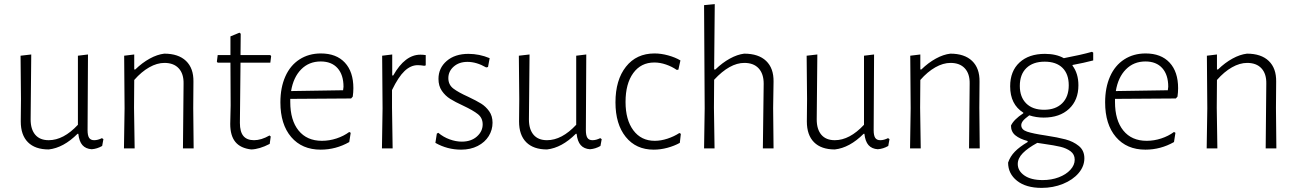

<svg xmlns="http://www.w3.org/2000/svg" viewBox="-20 -722 6310 934"><path d="M483 -45 477 -12Q453 2 426 4Q397 2 381 -16Q365 -34 361 -71H357Q289 -3 217 5Q151 5 116 -30Q81 -65 81 -131L82 -240L80 -451L132 -457L129 -141Q129 -93 151.5 -66.5Q174 -40 217 -40Q289 -40 359 -115V-451L408 -457L406 -89Q406 -63 413.5 -51.5Q421 -40 438 -40Q456 -40 476 -50Z M873 -315Q874 -363 849.5 -389.5Q825 -416 780 -416Q744 -416 706 -394.5Q668 -373 633 -333L632 -198L635 0H583L586 -195L584 -451L633 -457V-384H638Q672 -417 708.5 -437Q745 -457 779 -461Q848 -461 885 -425.5Q922 -390 921 -325L920 -197L922 0H870Z M1291 -63 1297 -58 1292 -22Q1242 4 1202 5Q1150 -1 1125 -31.5Q1100 -62 1100 -119L1102 -209L1101 -417H1039L1035 -422L1039 -454H1101V-545L1145 -563L1151 -558L1150 -454H1295L1299 -449L1295 -417H1150L1147 -124Q1147 -81 1164 -60.5Q1181 -40 1216 -40Q1251 -40 1291 -63Z M1699 -293Q1699 -273 1696 -252L1688 -243L1392 -241V-226Q1392 -137 1432.5 -87Q1473 -37 1546 -37Q1582 -37 1617 -48.5Q1652 -60 1679 -80L1686 -76L1679 -31Q1614 6 1540 6Q1449 6 1396.5 -55.5Q1344 -117 1344 -224Q1344 -296 1368 -350Q1392 -404 1437 -433Q1482 -462 1541 -462Q1616 -462 1657.5 -417.5Q1699 -373 1699 -293ZM1651 -300Q1651 -358 1622 -390.5Q1593 -423 1540 -423Q1483 -423 1445 -384.5Q1407 -346 1396 -279L1649 -283Z M2051 -454V-404L2044 -402Q2026 -405 2012 -405Q1978 -405 1948 -376.5Q1918 -348 1887 -284V-198L1890 0H1838L1841 -195L1839 -451L1888 -457V-355H1893Q1950 -456 2025 -456Q2037 -456 2051 -454Z M2362 -439 2354 -396 2345 -394Q2298 -421 2254 -421Q2213 -421 2187 -398Q2161 -375 2161 -342Q2161 -310 2185 -291.5Q2209 -273 2258 -251Q2298 -232 2320.5 -218Q2343 -204 2359.5 -181Q2376 -158 2376 -125Q2376 -90 2357.5 -60Q2339 -30 2304 -12Q2269 6 2223 6Q2156 6 2098 -27L2105 -72L2112 -76Q2137 -55 2167.5 -44Q2198 -33 2226 -33Q2272 -33 2300 -58Q2328 -83 2328 -117Q2328 -148 2305 -166.5Q2282 -185 2233 -208Q2194 -226 2170 -241Q2146 -256 2129.5 -280Q2113 -304 2113 -338Q2113 -391 2153 -425.5Q2193 -460 2259 -460Q2312 -460 2362 -439Z M2907 -45 2901 -12Q2877 2 2850 4Q2821 2 2805 -16Q2789 -34 2785 -71H2781Q2713 -3 2641 5Q2575 5 2540 -30Q2505 -65 2505 -131L2506 -240L2504 -451L2556 -457L2553 -141Q2553 -93 2575.5 -66.5Q2598 -40 2641 -40Q2713 -40 2783 -115V-451L2832 -457L2830 -89Q2830 -63 2837.5 -51.5Q2845 -40 2862 -40Q2880 -40 2900 -50Z M3290 -428 3280 -383 3272 -382Q3249 -398 3220 -408Q3191 -418 3163 -418Q3098 -418 3060.5 -366.5Q3023 -315 3023 -226Q3023 -139 3061 -88Q3099 -37 3165 -37Q3195 -37 3227 -47.5Q3259 -58 3285 -75L3292 -71L3287 -27Q3260 -12 3226.5 -3Q3193 6 3160 6Q3074 6 3024 -56Q2974 -118 2974 -224Q2974 -333 3025 -397.5Q3076 -462 3164 -462Q3196 -462 3230.5 -452.5Q3265 -443 3290 -428Z M3743 -325 3741 -197 3743 0H3691L3695 -315Q3695 -363 3670.5 -389.5Q3646 -416 3601 -416Q3530 -416 3454 -334L3453 -198L3456 0H3405L3408 -195L3405 -697L3457 -702L3454 -384H3460Q3494 -417 3530.5 -437Q3567 -457 3600 -461Q3670 -461 3707 -425.5Q3744 -390 3743 -325Z M4307 -45 4301 -12Q4277 2 4250 4Q4221 2 4205 -16Q4189 -34 4185 -71H4181Q4113 -3 4041 5Q3975 5 3940 -30Q3905 -65 3905 -131L3906 -240L3904 -451L3956 -457L3953 -141Q3953 -93 3975.5 -66.5Q3998 -40 4041 -40Q4113 -40 4183 -115V-451L4232 -457L4230 -89Q4230 -63 4237.5 -51.5Q4245 -40 4262 -40Q4280 -40 4300 -50Z M4697 -315Q4698 -363 4673.5 -389.5Q4649 -416 4604 -416Q4568 -416 4530 -394.5Q4492 -373 4457 -333L4456 -198L4459 0H4407L4410 -195L4408 -451L4457 -457V-384H4462Q4496 -417 4532.5 -437Q4569 -457 4603 -461Q4672 -461 4709 -425.5Q4746 -390 4745 -325L4744 -197L4746 0H4694Z M5198 -406 5197 -403Q5226 -365 5226 -307Q5226 -235 5180.5 -192.5Q5135 -150 5057 -150Q5020 -150 4987 -161Q4964 -144 4956 -133.5Q4948 -123 4948 -113Q4948 -91 4976.5 -81.5Q5005 -72 5066 -63Q5125 -54 5163 -44Q5201 -34 5228 -12Q5255 10 5255 48Q5255 87 5227 120Q5199 153 5151 172.5Q5103 192 5047 192Q4971 192 4927.5 157.5Q4884 123 4884 69Q4894 39 4917 15.5Q4940 -8 4979 -31V-36Q4941 -46 4919.5 -63.5Q4898 -81 4898 -111Q4911 -140 4958 -171V-174Q4894 -214 4894 -302Q4894 -376 4939.5 -418Q4985 -460 5063 -460Q5118 -460 5155 -439Q5239 -455 5292 -470L5298 -466V-428Q5252 -416 5198 -406ZM5179 -307Q5179 -362 5148.5 -392Q5118 -422 5062 -422Q5005 -422 4973 -391Q4941 -360 4941 -304Q4941 -250 4972 -219Q5003 -188 5059 -188Q5115 -188 5147 -219.5Q5179 -251 5179 -307ZM5059 -22 5026 -27Q4980 -2 4955.5 23Q4931 48 4931 76Q4931 109 4963 131.5Q4995 154 5052 154Q5095 154 5130.5 140.5Q5166 127 5187 104Q5208 81 5208 55Q5208 29 5188 14Q5168 -1 5138.5 -8Q5109 -15 5059 -22Z M5711 -293Q5711 -273 5708 -252L5700 -243L5404 -241V-226Q5404 -137 5444.5 -87Q5485 -37 5558 -37Q5594 -37 5629 -48.5Q5664 -60 5691 -80L5698 -76L5691 -31Q5626 6 5552 6Q5461 6 5408.5 -55.5Q5356 -117 5356 -224Q5356 -296 5380 -350Q5404 -404 5449 -433Q5494 -462 5553 -462Q5628 -462 5669.5 -417.5Q5711 -373 5711 -293ZM5663 -300Q5663 -358 5634 -390.5Q5605 -423 5552 -423Q5495 -423 5457 -384.5Q5419 -346 5408 -279L5661 -283Z M6140 -315Q6141 -363 6116.5 -389.5Q6092 -416 6047 -416Q6011 -416 5973 -394.5Q5935 -373 5900 -333L5899 -198L5902 0H5850L5853 -195L5851 -451L5900 -457V-384H5905Q5939 -417 5975.5 -437Q6012 -457 6046 -461Q6115 -461 6152 -425.5Q6189 -390 6188 -325L6187 -197L6189 0H6137Z"/></svg>

Font: Luna Sans Light
Style: Regular
Weight: 300
Designer: Juan Pablo del Peral
Foundry: Huerta Tipografica
Version: Version 2.001; ttfautohint (v1.5)